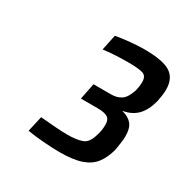

<svg xmlns="http://www.w3.org/2000/svg" viewBox="-101 -892 551 565"><g transform="rotate(30 175.0 -609.5)"><path d="M170 -416Q146 -416 114.5 -418.5Q83 -421 60 -425L72 -478Q96 -476 121.5 -474Q147 -472 163 -472Q196 -472 214.5 -479Q233 -486 241 -516Q244 -524 245.5 -534Q247 -544 247 -554Q247 -571 236.5 -577.5Q226 -584 202 -584H146L157 -639H217Q237 -639 251 -648.5Q265 -658 274 -686Q276 -694 277 -701.5Q278 -709 278 -716Q278 -737 263 -741.5Q248 -746 214 -746Q195 -746 172.5 -745Q150 -744 129 -741L140 -794Q162 -798 188.5 -800.5Q215 -803 235 -803Q299 -803 324.5 -786.5Q350 -770 350 -732Q350 -722 348.5 -711.5Q347 -701 345 -691Q336 -656 318 -637.5Q300 -619 271 -614V-613Q292 -608 303.5 -594.5Q315 -581 315 -553Q315 -542 313 -529.5Q311 -517 309 -504Q301 -474 286 -454.5Q271 -435 243.5 -425.5Q216 -416 170 -416Z"/></g></svg>

Font: Saira SemiCondensed Medium
Style: Italic
Weight: 500
Width: 4
Italic angle: -12°
Designer: Hector Gatti with collaboration of the Omnibus-Type team
Foundry: Omnibus-Type
Version: Version 1.101